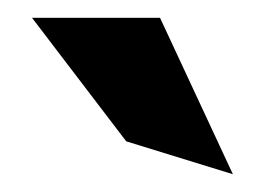

<svg xmlns="http://www.w3.org/2000/svg" viewBox="-20 -772 302 216"><path d="M16 -752 122 -613 242 -576 160 -752Z"/></svg>

Font: Charger Pro
Style: ExBdNar
Weight: 400
Designer: Jasper
Foundry: Cannot Into Space Fonts
Version: Version 1.09